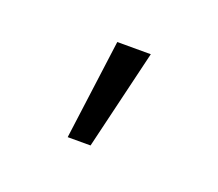

<svg xmlns="http://www.w3.org/2000/svg" viewBox="-43 -815 281 247"><g transform="rotate(20 97.5 -691.5)"><path d="M65.4 -623.5 83.5 -760.3H129.4L96.7 -623.5Z"/></g></svg>

Font: Inter Extra Light
Style: Regular
Weight: 200
Designer: Rasmus Andersson
Foundry: rsms
Version: Version 4.000;git-3c8e0fc